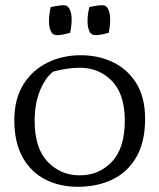

<svg xmlns="http://www.w3.org/2000/svg" viewBox="-20 -709 612 737"><path d="M537 -253Q537 -165 504 -107Q471 -49 412.5 -20.5Q354 8 279 8Q209 8 154 -20Q99 -48 67 -105Q35 -162 35 -247Q35 -329 69.5 -384.5Q104 -440 162 -468.5Q220 -497 290 -497Q358 -497 414 -470Q470 -443 503.5 -389Q537 -335 537 -253ZM113 -246Q113 -140 163 -88Q213 -36 286 -36Q360 -36 409.5 -88Q459 -140 459 -246Q459 -348 409.5 -398.5Q360 -449 286 -449Q259 -449 232 -444.5Q205 -440 184 -434Q153 -410 133 -360Q113 -310 113 -246ZM348 -574Q329 -574 322.5 -590.5Q316 -607 316 -626Q316 -646 319 -663Q322 -680 323 -682Q323 -682 341.5 -685.5Q360 -689 372 -689Q389 -689 396 -672.5Q403 -656 403 -636Q403 -617 400.5 -601Q398 -585 397 -583Q397 -583 379 -578.5Q361 -574 348 -574ZM200 -574Q181 -574 174.5 -590.5Q168 -607 168 -626Q168 -646 171 -663Q174 -680 175 -682Q175 -682 193.5 -685.5Q212 -689 224 -689Q241 -689 248 -672.5Q255 -656 255 -636Q255 -617 252.5 -601Q250 -585 249 -583Q249 -583 231 -578.5Q213 -574 200 -574Z"/></svg>

Font: Mate SC
Style: Regular
Weight: 400
Designer: Eduardo Rodriguez Tunni
Foundry: Eduardo Rodriguez Tunni
Version: Version 1.003; ttfautohint (v1.8.4.7-5d5b);gftools[0.9.24]